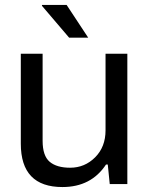

<svg xmlns="http://www.w3.org/2000/svg" viewBox="-20 -743 602 775"><path d="M336 -591H259L149 -720L150 -723H249ZM232 12Q64 12 64 -163V-526H152V-175Q152 -114 180.5 -90Q209 -66 263 -66Q322 -66 364 -108Q406 -150 406 -217V-526H494V0H423L415 -79H408Q348 12 232 12Z"/></svg>

Font: Archivo
Style: Regular
Weight: 400
Designer: Hector Gatti
Foundry: Omnibus-Type
Version: Version 2.001